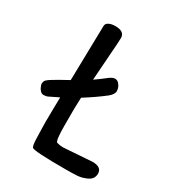

<svg xmlns="http://www.w3.org/2000/svg" viewBox="-163 -756 775 853"><g transform="rotate(30 225.0 -330.0)"><path d="M122 -139 123 -217 124 -264 77 -241Q67 -236 53.5 -236Q40 -236 29 -255Q22 -269 22 -276Q22 -283 25.5 -290.5Q29 -298 54.5 -313.5Q80 -329 126 -354L132 -635Q132 -647 145 -654Q158 -661 178 -661Q226 -661 226 -627Q226 -610 219.5 -525Q213 -440 211 -405Q241 -426 261 -442Q299 -474 319 -442Q328 -429 328 -413Q328 -397 306 -379Q261 -344 205 -309Q203 -261 203 -250V-165Q203 -90 213 -83Q228 -78 248 -78L392 -88Q439 -88 439 -54Q439 -27 413.5 -14.5Q388 -2 363 -0.5Q338 1 302 1Q144 1 132 -9Q125 -15 124 -54.5Q123 -94 122.5 -110Q122 -126 122 -139Z"/></g></svg>

Font: Patrick Hand SC
Style: Regular
Weight: 400
Designer: Patrick Wagesreiter
Foundry: Patrick Wagesreiter
Version: Version 1.003;PS 001.003;hotconv 1.0.70;makeotf.lib2.5.58329